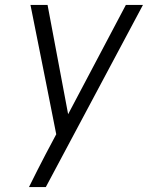

<svg xmlns="http://www.w3.org/2000/svg" viewBox="-20 -540 640 775"><path d="M97 215Q113 182 130 149Q147 116 164 83L207 2L165 -210L103 -520H172L255 -79L488 -520H557L165 215Z"/></svg>

Font: Iosevka Aile Light
Style: Italic
Weight: 300
Italic angle: -9°
Designer: Belleve Invis
Foundry: Belleve Invis
Version: Version 31.1.0; ttfautohint (v1.8.4)